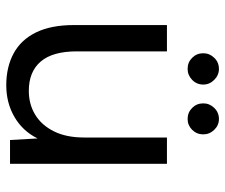

<svg xmlns="http://www.w3.org/2000/svg" viewBox="-73 -634 719 613"><g transform="rotate(90 286.5 -327.5)"><path d="M252 12Q194 12 150.5 -11.5Q107 -35 83.5 -83Q60 -131 60 -204V-501H144V-213Q144 -136 176.5 -98Q209 -60 270 -60Q313 -60 346.5 -80.5Q380 -101 399.5 -140.5Q419 -180 419 -236V-501H503V0H427L422 -88Q399 -41 354 -14.5Q309 12 252 12ZM200 -567Q179 -567 164.5 -581.5Q150 -596 150 -617Q150 -637 164.5 -652Q179 -667 200 -667Q220 -667 235 -652Q250 -637 250 -617Q250 -596 235 -581.5Q220 -567 200 -567ZM360 -567Q339 -567 324.5 -581.5Q310 -596 310 -617Q310 -637 324.5 -652Q339 -667 360 -667Q380 -667 394.5 -652Q409 -637 409 -617Q409 -596 394.5 -581.5Q380 -567 360 -567Z"/></g></svg>

Font: DVN - DM Sans
Style: Regular
Weight: 400
Designer: Colophon Foundry, Jonny Pinhorn
Foundry: Colophon Foundry
Version: Version 4.004;gftools[0.9.30]